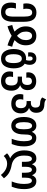

<svg xmlns="http://www.w3.org/2000/svg" viewBox="1607 -2420 1056 4310"><g transform="rotate(90 2135.0 -265.0)"><path d="M253 240Q360 240 414.5 172Q469 104 469 -42V-276Q469 -422 417 -488.5Q365 -555 261 -555Q166 -555 111 -495.5Q56 -436 56 -330Q56 -295 64 -261H185Q175 -294 175 -329Q175 -459 261 -459Q310 -459 331.5 -417Q353 -375 353 -271V-45Q353 58 329.5 100.5Q306 143 253 143Q156 143 156 8Q156 -47 173 -95H54Q37 -48 37 10Q37 240 253 240Z M570 94Q678 65 784 1Q886 63 999 94L1029 -10Q949 -28 881 -64Q937 -116 967 -177.5Q997 -239 997 -317Q997 -426 941.5 -489.5Q886 -553 785 -553Q684 -553 628 -489.5Q572 -426 572 -317Q572 -239 602.5 -177.5Q633 -116 689 -63Q654 -46 615 -32Q576 -18 540 -11ZM784 -118Q739 -158 714 -204.5Q689 -251 689 -318Q689 -382 714 -419.5Q739 -457 785 -457Q831 -457 855.5 -419Q880 -381 880 -318Q880 -254 855.5 -207Q831 -160 784 -118Z M1297 240Q1409 240 1461.5 160.5Q1514 81 1514 -42Q1514 -226 1409 -292Q1435 -341 1435 -406Q1435 -473 1398 -513Q1361 -553 1294 -553Q1230 -553 1192 -516.5Q1154 -480 1154 -410Q1154 -387 1157 -369H1250Q1247 -386 1247 -403Q1247 -470 1294 -470Q1341 -470 1341 -400Q1341 -352 1328 -319Q1315 -323 1298 -323Q1187 -323 1133.5 -246.5Q1080 -170 1080 -43Q1080 79 1134 159.5Q1188 240 1297 240ZM1297 144Q1197 144 1197 -42Q1197 -227 1297 -227Q1396 -227 1396 -43Q1396 144 1297 144Z M1799 240Q1903 240 1959.5 178.5Q2016 117 2016 7Q2016 -70 1982.5 -120Q1949 -170 1892 -189Q2003 -230 2003 -357Q2003 -449 1949.5 -499.5Q1896 -550 1804 -550Q1710 -550 1656.5 -502Q1603 -454 1603 -368Q1603 -346 1608 -328H1725Q1720 -345 1720 -366Q1720 -409 1742.5 -431.5Q1765 -454 1802 -454Q1840 -454 1863.5 -429Q1887 -404 1887 -351Q1887 -230 1776 -230H1699V-135H1773Q1899 -135 1899 6Q1899 143 1798 143Q1701 143 1699 37Q1699 3 1710 -30H1594Q1583 2 1583 45Q1583 135 1640.5 187.5Q1698 240 1799 240Z M2307 10Q2411 10 2468 -47.5Q2525 -105 2525 -206Q2525 -274 2491.5 -322Q2458 -370 2401 -389Q2512 -428 2512 -550Q2512 -727 2327 -733Q2291 -734 2264.5 -742Q2238 -750 2213 -773L2167 -684Q2217 -638 2301 -637Q2395 -633 2395 -537Q2395 -430 2287 -430H2249V-334H2284Q2408 -334 2408 -208Q2408 -87 2307 -87Q2210 -87 2208 -193Q2208 -228 2219 -260H2103Q2092 -224 2092 -185Q2092 -95 2149 -42.5Q2206 10 2307 10Z M2801 10Q2895 10 2946.5 -63Q2998 -136 2998 -275Q2998 -371 3014.5 -414Q3031 -457 3073 -457Q3150 -457 3150 -275Q3150 -199 3135.5 -131.5Q3121 -64 3095 0H3213Q3240 -69 3253 -132.5Q3266 -196 3266 -278Q3266 -408 3217.5 -480Q3169 -552 3078 -552Q3026 -552 2993 -526Q2960 -500 2941 -455H2938Q2919 -501 2885 -527Q2851 -553 2798 -553Q2708 -553 2657 -479Q2606 -405 2606 -274Q2606 -136 2657.5 -63Q2709 10 2801 10ZM2803 -86Q2722 -86 2722 -274Q2722 -457 2804 -457Q2843 -457 2862.5 -413.5Q2882 -370 2882 -274Q2882 -176 2862 -131Q2842 -86 2803 -86Z M3907 243 3982 175Q3921 92 3848 54Q3775 16 3681 1Q3585 -19 3528.5 -86Q3472 -153 3472 -277Q3472 -453 3545 -453Q3612 -453 3612 -310V-229H3724V-310Q3724 -453 3790 -453Q3857 -453 3857 -310V-229H3969V-310Q3969 -453 4035 -453Q4109 -453 4109 -279Q4109 -200 4095 -133.5Q4081 -67 4053 0H4171Q4201 -77 4213 -140.5Q4225 -204 4225 -283Q4225 -408 4180.5 -480.5Q4136 -553 4047 -553Q3995 -553 3963 -527Q3931 -501 3915 -458H3912Q3896 -500 3867.5 -526.5Q3839 -553 3790 -553Q3742 -553 3713.5 -527Q3685 -501 3669 -458H3665Q3649 -501 3619 -527Q3589 -553 3536 -553Q3448 -553 3402 -481Q3356 -409 3356 -279Q3356 -175 3399.5 -93Q3443 -11 3535 36Q3470 56 3421 105L3482 179Q3558 103 3650 103Q3799 103 3907 243Z"/></g></svg>

Font: Noto Sans Georgian Condensed Semi
Style: Regular
Weight: 600
Width: 3
Designer: Monotype Design Team
Foundry: Monotype Imaging Inc.
Version: Version 1.901